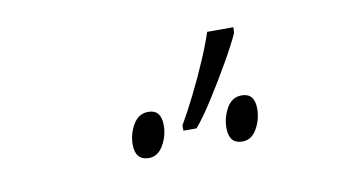

<svg xmlns="http://www.w3.org/2000/svg" viewBox="-36 -905 594 331"><g transform="rotate(-10 260.5 -739.5)"><path d="M269.5 -677.2V-686.5Q280.8 -705.6 294.9 -733.9Q309.1 -762.2 321.3 -790.8Q333.5 -819.3 339.4 -837.9H385.3L384.8 -828.1Q377 -810.5 359.9 -780.5Q342.8 -750.5 324.2 -721.4Q305.7 -692.4 292.5 -677.2ZM203.1 -641.1Q179.2 -641.1 179.2 -668.9Q179.2 -687 188.7 -703.4Q198.2 -719.7 215.3 -719.7Q237.8 -719.7 237.8 -692.4Q237.8 -673.8 228.3 -657.5Q218.8 -641.1 203.1 -641.1ZM366.7 -641.1Q343.3 -641.1 343.3 -668.9Q343.3 -687 352.5 -703.4Q361.8 -719.7 378.9 -719.7Q401.4 -719.7 401.4 -692.4Q401.4 -673.8 392.1 -657.5Q382.8 -641.1 366.7 -641.1Z"/></g></svg>

Font: Open Sans Condensed Light
Style: Italic
Weight: 300
Width: 3
Italic angle: -12°
Designer: Monotype Design Team
Foundry: Monotype Imaging Inc.
Version: Version 3.000; ttfautohint (v1.8.4)